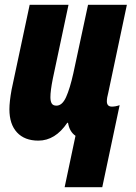

<svg xmlns="http://www.w3.org/2000/svg" viewBox="-20 -573 565 796"><path d="M293 -10Q268 -27 262 -64H259Q209 10 139 10Q82 10 50.5 -24Q19 -58 19 -120Q19 -151 28 -201L103 -553H264L199 -247Q189 -197 189 -170Q189 -153 194.5 -144Q200 -135 214 -135Q238 -135 254 -170.5Q270 -206 284 -269L345 -553H506L429 -189Q423 -167 423 -153Q423 -131 444 -131Q459 -131 476 -137L404 203H248Z"/></svg>

Font: Noto Sans UI CondBlack
Style: Italic
Weight: 900
Width: 3
Italic angle: -12°
Designer: Monotype Design Team
Foundry: Monotype Imaging Inc.
Version: Version 1.001